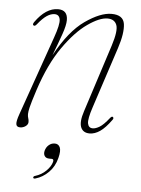

<svg xmlns="http://www.w3.org/2000/svg" viewBox="-48 -471 511 698"><g transform="rotate(5 207.5 -121.5)"><path d="M52 -366Q47 -369 53 -378Q91.5 -432.5 136 -432.5Q171 -432.5 171 -395.5Q171 -377 159.5 -344Q148 -311 130 -264Q179.5 -355 235 -393.8Q290.5 -432.5 331 -432.5Q374 -432.5 378.8 -399.8Q383.5 -367 365 -310.5L292 -88Q277.5 -44.5 280.5 -28.2Q283.5 -12 299 -12Q309.5 -12 323.8 -20.5Q338 -29 358.5 -55Q364.5 -62.5 368.5 -59.5Q373 -55.5 368 -49Q346 -18.5 327 -5.5Q308 7.5 289 7.5Q265 7.5 257 -12Q249 -31.5 262 -71L341.5 -317.5Q359.5 -373.5 351.5 -394Q343.5 -414.5 318 -414.5Q289 -414.5 245.8 -384.2Q202.5 -354 158.8 -291.8Q115 -229.5 83.5 -133.5Q67.5 -84 63.8 -67.8Q60 -51.5 60 -43.5Q60 -34.5 62.2 -28.5Q64.5 -22.5 64.5 -14.5Q64.5 -5.5 55.5 1Q46.5 7.5 35.5 7.5Q22.5 7.5 21 -3.2Q19.5 -14 29 -40.5L130.5 -329.5Q147.5 -377.5 144.8 -395.5Q142 -413.5 125 -413.5Q111.5 -413.5 96.8 -403.8Q82 -394 64 -371.5Q57 -362.5 52 -366ZM152 111.5Q139 111.5 134 103.5Q129 95.5 132 84Q135.5 71 145 63Q154.5 55 166.5 55Q180 55 185.5 67.2Q191 79.5 184 106.5Q176 138 155 159Q134 180 108 187.5Q100.5 190 99 185.5Q99 180 105.5 178.5Q128.5 171.5 145 155.2Q161.5 139 166 122Q168.5 111.5 160 111.5Z"/></g></svg>

Font: Fraunces 144pt S050 Thin
Style: Italic
Weight: 100
Italic angle: -16°
Version: Version 1.000; ttfautohint (v1.8.3)